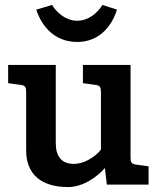

<svg xmlns="http://www.w3.org/2000/svg" viewBox="-20 -748 647 778"><path d="M389 -143C385 -132 335 -84 279 -84C230 -84 206 -114 206 -168V-485H13V-411L64 -404C82 -402 86 -394 86 -376V-138C86 -43 146 10 256 10C321 10 379 -37 405 -67L413 0H582V-74L531 -81C513 -83 509 -91 509 -109V-485H316V-411L367 -404C385 -402 389 -394 389 -376ZM395 -728C375 -695 338 -664 293 -664C248 -664 211 -695 191 -728L127 -709C150 -638 204 -578 293 -578C379 -578 432 -638 454 -709Z"/></svg>

Font: Enriqueta
Style: Bold
Weight: 700
Designer: Viviana Monsalve, Gustavo Ibarra
Foundry: Viviana Monsalve, Gustavo Ibarra
Version: Version 1.002